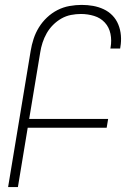

<svg xmlns="http://www.w3.org/2000/svg" viewBox="-20 -763 540 783"><path d="M13 0 105 -555Q109 -580 117 -604.5Q125 -629 138.5 -651Q152 -673 171.5 -691.5Q191 -710 214.5 -722Q238 -734 263.5 -738.5Q289 -743 313 -743Q337 -743 359.5 -739Q382 -735 402.5 -725.5Q423 -716 438.5 -700Q454 -684 462.5 -663Q471 -642 473 -618.5Q475 -595 471 -572L470 -565H430L431 -570Q436 -598 430.5 -625Q425 -652 407.5 -671Q390 -690 364 -698Q338 -706 310 -706Q290 -706 269.5 -702Q249 -698 230.5 -687.5Q212 -677 196.5 -661.5Q181 -646 170.5 -627.5Q160 -609 153.5 -589Q147 -569 144 -549L99 -278H421L415 -242H93L53 0Z"/></svg>

Font: Iosevka Extralight Oblique
Style: Regular
Weight: 200
Italic angle: -9°
Monospace: yes
Designer: Belleve Invis
Foundry: Belleve Invis
Version: Version 32.5.0; ttfautohint (v1.8.4)